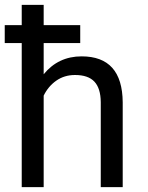

<svg xmlns="http://www.w3.org/2000/svg" viewBox="-21 -770 608 790"><path d="M309.1 -592.8H158.7V-464.4Q218.8 -538.1 314.9 -538.1Q482.4 -538.1 483.9 -349.1V0H393.6V-349.6Q393.1 -406.7 367.4 -434.1Q341.8 -461.4 287.6 -461.4Q243.7 -461.4 210.4 -438Q177.2 -414.6 158.7 -376.5V0H68.4V-592.8H-1.5V-666.5H68.4V-750H158.7V-666.5H309.1Z"/></svg>

Font: Roboto
Style: Regular
Weight: 400
Designer: Google
Version: Version 2.134; 2016; ttfautohint (v1.6)